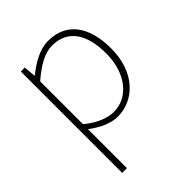

<svg xmlns="http://www.w3.org/2000/svg" viewBox="-218 -664 1031 1031"><g transform="rotate(-45 297.5 -148.5)"><path d="M141 -416C208 -474 267 -507 321 -507C450 -507 498 -405 498 -271C498 -124 417 -20 305 -20C263 -20 203 -39 141 -91ZM105 243H141V-53C197 -11 252 13 302 13C428 13 536 -92 536 -271C536 -434 467 -540 324 -540C258 -540 195 -500 143 -459H141L135 -527H105Z"/></g></svg>

Font: Genne Gothic ExtraLight
Style: Regular
Weight: 250
Designer: Ryoko NISHIZUKA (kana & ideographs); Paul D. Hunt (Latin, Greek & Cyrillic); Wenlong ZHANG (bopomofo); Sandoll Communica
Foundry: Adobe Systems Incorporated
Version: Version 1.004;PS 1.004;hotconv 16.6.51;makeotf.lib2.5.65220